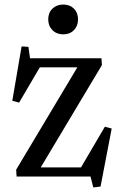

<svg xmlns="http://www.w3.org/2000/svg" viewBox="-20 -776 531 844"><path d="M75 -572 105 -570 112 -520H426L428 -490L159 -40H336L441 -219L471 -211L422 44L390 48L378 0H53L51 -30L320 -480H155L64 -325L34 -333ZM192 -691Q192 -720 210.5 -738Q229 -756 258 -756Q287 -756 305 -738Q323 -720 323 -691Q323 -662 305 -643.5Q287 -625 258 -625Q229 -625 210.5 -643.5Q192 -662 192 -691Z"/></svg>

Font: Minipax
Style: Regular
Weight: 400
Designer: Raphaël Ronot
Foundry: Velvetyne Type Foundry
Version: Version 1.000